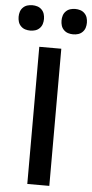

<svg xmlns="http://www.w3.org/2000/svg" viewBox="-96 -989 491 1025"><g transform="rotate(5 150.0 -476.5)"><path d="M91 0V-735H209V0ZM265 -817Q251 -817 238 -821Q225 -825 215 -835Q205 -845 201 -858Q197 -871 197 -885Q197 -899 201 -912Q205 -925 215 -935Q225 -945 238 -949Q251 -953 265 -953Q279 -953 292 -949Q305 -945 315 -935Q325 -925 329 -912Q333 -899 333 -885Q333 -871 329 -858Q325 -845 315 -835Q305 -825 292 -821Q279 -817 265 -817ZM35 -817Q21 -817 8 -821Q-5 -825 -15 -835Q-25 -845 -29 -858Q-33 -871 -33 -885Q-33 -899 -29 -912Q-25 -925 -15 -935Q-5 -945 8 -949Q21 -953 35 -953Q49 -953 62 -949Q75 -945 85 -935Q95 -925 99 -912Q103 -899 103 -885Q103 -871 99 -858Q95 -845 85 -835Q75 -825 62 -821Q49 -817 35 -817Z"/></g></svg>

Font: Iosevka Aile
Style: Bold
Weight: 700
Designer: Belleve Invis
Foundry: Belleve Invis
Version: Version 28.0.1; ttfautohint (v1.8.4)